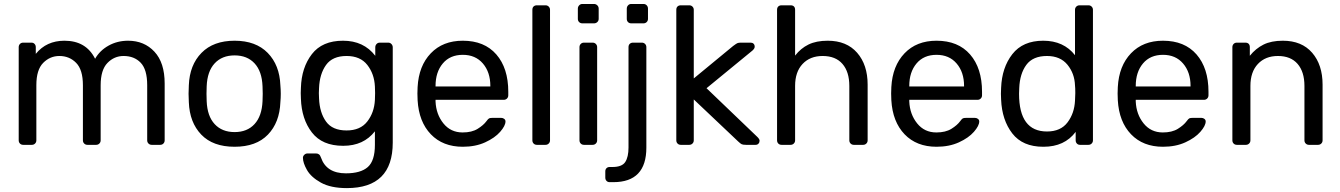

<svg xmlns="http://www.w3.org/2000/svg" viewBox="-20 -737 6819 977"><path d="M75.2 -22.9V-497.1Q75.2 -506.8 81.5 -513.4Q87.9 -520 98.1 -520H140.1Q149.9 -520 156 -513.4Q162.1 -506.8 162.1 -497.1V-462.9Q216.3 -529.8 308.1 -529.8Q418 -529.8 463.9 -438Q487.8 -480 532.5 -504.9Q577.1 -529.8 631.8 -529.8Q713.9 -529.8 765.9 -473.9Q817.9 -418 817.9 -312V-22.9Q817.9 -13.2 811.5 -6.6Q805.2 0 794.9 0H752Q742.2 0 735.6 -6.6Q729 -13.2 729 -22.9V-303.2Q729 -383.3 696 -417.7Q663.1 -452.1 608.9 -452.1Q561 -452.1 526.6 -416.5Q492.2 -380.9 492.2 -303.2V-22.9Q492.2 -13.2 485.6 -6.6Q479 0 469.2 0H424.8Q415 0 408.4 -6.6Q401.9 -13.2 401.9 -22.9V-303.2Q401.9 -382.3 367.4 -417.2Q333 -452.1 282.2 -452.1Q234.4 -452.1 199.7 -417Q165 -381.8 165 -304.2V-22.9Q165 -13.2 158.4 -6.6Q151.9 0 142.1 0H98.1Q87.9 0 81.5 -6.6Q75.2 -13.2 75.2 -22.9Z M939.5 -259.8 940.9 -303.2Q944.8 -406.2 1005.4 -468Q1065.9 -529.8 1173.8 -529.8Q1281.7 -529.8 1342.3 -467.8Q1402.8 -405.8 1406.7 -303.2Q1408.7 -281.2 1408.7 -259.8Q1408.7 -238.8 1406.7 -216.8Q1402.8 -113.8 1343.3 -52Q1283.7 9.8 1173.8 9.8Q1063.5 9.8 1004.2 -52Q944.8 -113.8 940.9 -216.8ZM1030.8 -259.8 1031.7 -222.2Q1034.7 -146 1072.3 -105.5Q1109.9 -64.9 1173.8 -64.9Q1237.8 -64.9 1275.1 -105.5Q1312.5 -146 1315.9 -222.2Q1316.9 -231.9 1316.9 -259.8Q1316.9 -287.6 1315.9 -297.9Q1313 -374 1275.4 -414.6Q1237.8 -455.1 1173.8 -455.1Q1109.9 -455.1 1072.3 -414.6Q1034.7 -374 1031.7 -297.9Z M1510.3 -263.2 1511.2 -290Q1514.2 -393.1 1566.9 -461.4Q1619.6 -529.8 1725.6 -529.8Q1830.6 -529.8 1889.6 -453.1V-496.1Q1889.6 -505.9 1896 -512.9Q1902.3 -520 1912.6 -520H1955.6Q1965.3 -520 1971.9 -512.9Q1978.5 -505.9 1978.5 -496.1V-11.2Q1978.5 219.7 1745.6 220.2Q1662.6 220.2 1612.5 192.1Q1562.5 164.1 1542 127.9Q1521.5 91.8 1521.5 65.9Q1521.5 57.1 1528.6 50.5Q1535.6 43.9 1544.4 43.9H1588.4Q1597.2 43.9 1603.3 48.6Q1609.4 53.2 1613.3 64.9Q1641.1 145 1740.2 145Q1815.4 145 1851.6 113Q1887.7 81.1 1887.7 0V-68.8Q1830.1 4.9 1727.1 4.9H1725.6Q1619.6 4.9 1567.1 -63Q1514.6 -130.9 1511.2 -234.9ZM1602.5 -263.2 1603.5 -235.8Q1606.4 -164.1 1638.9 -118.7Q1671.4 -73.2 1743.7 -73.2Q1813.5 -73.2 1848.9 -118.7Q1884.3 -164.1 1887.7 -228Q1888.7 -236.8 1888.7 -263.2Q1888.7 -288.1 1887.7 -296.9Q1884.8 -360.8 1849.1 -406.5Q1813.5 -452.1 1743.7 -452.1Q1671.9 -452.1 1639.2 -406.5Q1606.4 -360.8 1603.5 -289.1Z M2104 -261.2 2105 -293.9Q2110.8 -401.9 2172.1 -465.8Q2233.4 -529.8 2335 -529.8Q2444.8 -529.8 2505.6 -460Q2566.4 -390.1 2566.4 -270V-252Q2566.4 -242.2 2559.8 -235.6Q2553.2 -229 2543 -229H2196.3V-220.2Q2199.2 -155.3 2236.3 -109.1Q2273.4 -63 2334 -63Q2380.9 -63 2410.6 -81.5Q2440.4 -100.1 2455.1 -120.1Q2463.9 -132.3 2469 -134.8Q2474.1 -137.2 2486.3 -137.2H2530.3Q2539.1 -137.2 2545.7 -132.1Q2552.2 -127 2552.2 -119.1Q2552.2 -97.2 2525.1 -66.2Q2498 -35.2 2448.7 -12.7Q2399.4 9.8 2335 9.8Q2233.4 9.8 2172.4 -53.7Q2111.3 -117.2 2105 -227.1ZM2196.3 -296.9H2475.1V-299.8Q2475.1 -369.6 2437.3 -413.8Q2399.4 -458 2335 -458Q2270 -458 2233.2 -414.1Q2196.3 -370.1 2196.3 -299.8Z M2689 -22.9V-687Q2689 -698.2 2695.3 -704.1Q2701.7 -710 2711.9 -710H2755.9Q2765.6 -710 2772.2 -703.4Q2778.8 -696.8 2778.8 -687V-22.9Q2778.8 -13.2 2772.2 -6.6Q2765.6 0 2755.9 0H2711.9Q2701.7 0 2695.3 -6.6Q2689 -13.2 2689 -22.9Z M2920.4 -641.1V-692.9Q2920.4 -702.6 2927 -709.7Q2933.6 -716.8 2943.4 -716.8H3002.4Q3012.2 -716.8 3019.3 -710Q3026.4 -703.1 3026.4 -692.9V-641.1Q3026.4 -631.3 3019.5 -624.8Q3012.7 -618.2 3002.4 -618.2H2943.4Q2933.6 -618.2 2927 -624.5Q2920.4 -630.9 2920.4 -641.1ZM2928.7 -22.9V-497.1Q2928.7 -506.8 2935.1 -513.4Q2941.4 -520 2951.7 -520H2995.6Q3005.4 -520 3012 -513.4Q3018.6 -506.8 3018.6 -497.1V-22.9Q3018.6 -13.2 3012 -6.6Q3005.4 0 2995.6 0H2951.7Q2941.4 0 2935.1 -6.6Q2928.7 -13.2 2928.7 -22.9Z M3060.1 134.8Q3060.1 125 3066.2 118.9Q3072.3 112.8 3082 112.8H3096.2Q3145 112.8 3161.6 87.4Q3178.2 62 3178.2 13.2V-497.1Q3178.2 -508.3 3184.8 -514.2Q3191.4 -520 3201.2 -520H3246.1Q3255.9 -520 3262.5 -513.4Q3269 -506.8 3269 -497.1V14.2Q3269 189.9 3101.1 189.9H3082Q3072.3 189.9 3066.2 183.3Q3060.1 176.8 3060.1 167ZM3169.4 -641.1V-692.9Q3169.4 -702.6 3175.8 -709.7Q3182.1 -716.8 3192.4 -716.8H3254.4Q3264.2 -716.8 3270.8 -710Q3277.3 -703.1 3277.3 -692.9V-641.1Q3277.3 -631.3 3270.8 -624.8Q3264.2 -618.2 3254.4 -618.2H3192.4Q3182.1 -618.2 3175.8 -624.5Q3169.4 -630.9 3169.4 -641.1Z M3421.4 -22.9V-687Q3421.4 -698.2 3427.7 -704.1Q3434.1 -710 3444.3 -710H3487.3Q3497.1 -710 3503.7 -703.4Q3510.3 -696.8 3510.3 -687V-337.9L3710.4 -502.9Q3725.6 -514.2 3731.4 -517.1Q3737.3 -520 3750 -520H3800.3Q3809.1 -520 3814.7 -514.4Q3820.3 -508.8 3820.3 -499Q3820.3 -490.2 3809.1 -480L3575.2 -288.1L3834 -40Q3845.2 -28.8 3845.2 -21Q3845.2 -12.2 3839.6 -6.1Q3834 0 3825.2 0H3776.4Q3761.2 0 3754.6 -2.9Q3748 -5.9 3736.3 -17.1L3510.3 -231V-22.9Q3510.3 -13.2 3503.7 -6.6Q3497.1 0 3487.3 0H3444.3Q3434.1 0 3427.7 -6.6Q3421.4 -13.2 3421.4 -22.9Z M3934.1 -22.9V-687Q3934.1 -698.2 3940.4 -704.1Q3946.8 -710 3957 -710H4002.9Q4014.2 -710 4020 -704.1Q4025.9 -698.2 4025.9 -687V-454.1Q4054.7 -491.2 4094.2 -510.5Q4133.8 -529.8 4191.9 -529.8Q4288.1 -529.8 4341.6 -468.5Q4395 -407.2 4395 -306.2V-22.9Q4395 -13.2 4388.4 -6.6Q4381.8 0 4372.1 0H4324.7Q4314.9 0 4308.3 -6.6Q4301.8 -13.2 4301.8 -22.9V-299.8Q4301.8 -371.6 4266.8 -411.9Q4231.9 -452.1 4166 -452.1Q4102.1 -452.1 4064 -411.6Q4025.9 -371.1 4025.9 -299.8V-22.9Q4025.9 -13.2 4019.3 -6.6Q4012.7 0 4002.9 0H3957Q3946.8 0 3940.4 -6.6Q3934.1 -13.2 3934.1 -22.9Z M4514.6 -261.2 4515.6 -293.9Q4521.5 -401.9 4582.8 -465.8Q4644 -529.8 4745.6 -529.8Q4855.5 -529.8 4916.3 -460Q4977.1 -390.1 4977.1 -270V-252Q4977.1 -242.2 4970.5 -235.6Q4963.9 -229 4953.6 -229H4606.9V-220.2Q4609.9 -155.3 4647 -109.1Q4684.1 -63 4744.6 -63Q4791.5 -63 4821.3 -81.5Q4851.1 -100.1 4865.7 -120.1Q4874.5 -132.3 4879.6 -134.8Q4884.8 -137.2 4897 -137.2H4940.9Q4949.7 -137.2 4956.3 -132.1Q4962.9 -127 4962.9 -119.1Q4962.9 -97.2 4935.8 -66.2Q4908.7 -35.2 4859.4 -12.7Q4810.1 9.8 4745.6 9.8Q4644 9.8 4583 -53.7Q4522 -117.2 4515.6 -227.1ZM4606.9 -296.9H4885.7V-299.8Q4885.7 -369.6 4847.9 -413.8Q4810.1 -458 4745.6 -458Q4680.7 -458 4643.8 -414.1Q4606.9 -370.1 4606.9 -299.8Z M5073.2 -259.8 5074.2 -290Q5078.1 -393.1 5131.3 -461.4Q5184.6 -529.8 5288.6 -529.8Q5392.6 -529.8 5450.2 -456.1V-687Q5450.2 -696.8 5456.8 -703.4Q5463.4 -710 5473.6 -710H5518.6Q5528.3 -710 5534.9 -703.4Q5541.5 -696.8 5541.5 -687V-22.9Q5541.5 -13.2 5534.9 -6.6Q5528.3 0 5518.6 0H5475.6Q5465.8 0 5459.7 -6.6Q5453.6 -13.2 5453.6 -22.9V-65.9Q5397 9.8 5290 9.8H5288.6Q5183.6 9.8 5131.1 -58.1Q5078.6 -126 5074.2 -230ZM5165.5 -259.8Q5165.5 -67.9 5307.6 -67.9Q5377.4 -67.9 5412.4 -114.5Q5447.3 -161.1 5450.2 -225.1Q5451.2 -236.3 5451.7 -263.2Q5451.7 -291 5450.2 -301.8Q5448.2 -362.8 5411.9 -407.5Q5375.5 -452.1 5307.6 -452.1Q5235.8 -452.1 5202.6 -407Q5169.4 -361.8 5166.5 -289.1Z M5667 -261.2 5668 -293.9Q5673.8 -401.9 5735.1 -465.8Q5796.4 -529.8 5897.9 -529.8Q6007.8 -529.8 6068.6 -460Q6129.4 -390.1 6129.4 -270V-252Q6129.4 -242.2 6122.8 -235.6Q6116.2 -229 6106 -229H5759.3V-220.2Q5762.2 -155.3 5799.3 -109.1Q5836.4 -63 5897 -63Q5943.8 -63 5973.6 -81.5Q6003.4 -100.1 6018.1 -120.1Q6026.9 -132.3 6032 -134.8Q6037.1 -137.2 6049.3 -137.2H6093.3Q6102.1 -137.2 6108.6 -132.1Q6115.2 -127 6115.2 -119.1Q6115.2 -97.2 6088.1 -66.2Q6061 -35.2 6011.7 -12.7Q5962.4 9.8 5897.9 9.8Q5796.4 9.8 5735.4 -53.7Q5674.3 -117.2 5668 -227.1ZM5759.3 -296.9H6038.1V-299.8Q6038.1 -369.6 6000.2 -413.8Q5962.4 -458 5897.9 -458Q5833 -458 5796.1 -414.1Q5759.3 -370.1 5759.3 -299.8Z M6251 -22.9V-497.1Q6251 -506.8 6257.3 -513.4Q6263.7 -520 6273.9 -520H6316.9Q6328.1 -520 6334 -513.9Q6339.8 -507.8 6339.8 -497.1V-453.1Q6369.6 -490.2 6409.2 -510Q6448.7 -529.8 6507.8 -529.8Q6604 -529.8 6657 -468.5Q6710 -407.2 6710 -306.2V-22.9Q6710 -13.2 6703.4 -6.6Q6696.8 0 6687 0H6640.6Q6630.9 0 6624.3 -6.6Q6617.7 -13.2 6617.7 -22.9V-299.8Q6617.7 -371.6 6582.8 -411.9Q6547.9 -452.1 6482.9 -452.1Q6418.9 -452.1 6380.9 -411.6Q6342.8 -371.1 6342.8 -299.8V-22.9Q6342.8 -13.2 6336.2 -6.6Q6329.6 0 6319.8 0H6273.9Q6263.7 0 6257.3 -6.6Q6251 -13.2 6251 -22.9Z"/></svg>

Font: Rubik AZ
Style: Regular
Weight: 400
Designer: Hubert and Fischer
Foundry: Hubert & Fischer
Version: Version 2.000